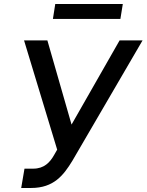

<svg xmlns="http://www.w3.org/2000/svg" viewBox="-20 -929 732 959"><path d="M85.9 9.9H135.3C248.9 9.9 297.2 -53.6 341.6 -126.1L692.1 -727.3H577.4L337.4 -306.8L216.6 -727.3H100.1L265.6 -181.5L250.7 -155.5C229.4 -117.5 200.3 -86.6 145.6 -86.6H102.3ZM244.3 -834.5H581.3L593.4 -909.1H256Z"/></svg>

Font: Margiela Sans Medium
Style: Italic
Weight: 500
Italic angle: -9.39999°
Designer: Stefan Endress, Andreas Faust
Version: Version 1.100;FEAKit 1.0